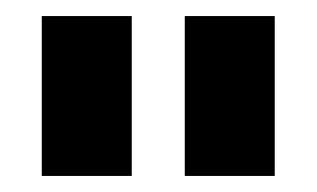

<svg xmlns="http://www.w3.org/2000/svg" viewBox="-20 -719 395 239"><path d="M32 -699H144V-500H32ZM210 -699H322V-500H210Z"/></svg>

Font: Prompt SemiBold
Style: Regular
Weight: 600
Designer: Katatrad Team
Foundry: CadsonDemak
Version: Version 1.000